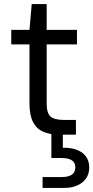

<svg xmlns="http://www.w3.org/2000/svg" viewBox="-20 -658 456 938"><path d="M270 0Q225 0 192 -14Q159 -28 141.5 -61.5Q124 -95 124 -152V-441H35V-512H124L135 -638H208V-512H356V-441H208V-152Q208 -105 227 -88.5Q246 -72 294 -72H351V0ZM188 260V207H280Q315 207 331.5 195Q348 183 348 159Q348 137 331.5 125.5Q315 114 280 114H231V-6H287V64Q325 63 354 73.5Q383 84 399.5 106Q416 128 416 160Q416 191 400.5 213.5Q385 236 357.5 248Q330 260 295 260Z"/></svg>

Font: DM Sans 12pt
Style: Regular
Weight: 400
Version: Version 4.004;gftools[0.9.30]